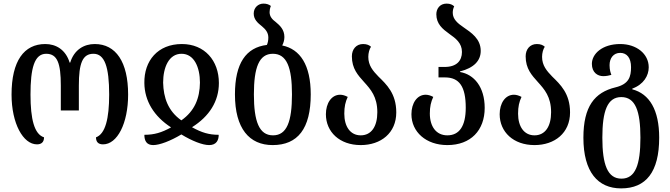

<svg xmlns="http://www.w3.org/2000/svg" viewBox="-20 -792 3713 1064"><path d="M185 8C209 8 224 -4 224 -31C170 -48 149 -132 149 -268C149 -413 170 -494 236 -494C298 -494 317 -441 317 -318V-180H417V-318C417 -441 437 -494 498 -494C560 -494 585 -421 585 -268C585 -135 564 -50 512 -31C512 -6 524 8 551 8C630 8 690 -108 690 -268C690 -449 622 -548 505 -548C446 -548 391 -517 369 -445H366C344 -517 290 -548 231 -548C113 -548 44 -454 44 -268C44 -108 108 8 185 8Z M829 12C865 12 925 -11 985 -47C1044 -11 1102 12 1139 12C1180 12 1192 -16 1192 -45C1138 -45 1098 -57 1044 -87C1140 -147 1193 -231 1193 -332C1193 -456 1114 -548 988 -548C854 -548 778 -455 780 -332C781 -232 834 -147 928 -86C875 -57 835 -45 780 -45C780 -11 793 12 829 12ZM985 -125C911 -177 886 -251 884 -334C884 -419 916 -494 986 -494C1056 -494 1088 -419 1088 -334C1087 -248 1059 -177 985 -125Z M1544 -540C1551 -554 1556 -569 1556 -587C1556 -628 1531 -651 1508 -670C1489 -684 1474 -700 1474 -725C1474 -735 1476 -746 1481 -759C1471 -767 1458 -772 1440 -772C1411 -772 1386 -750 1386 -717C1386 -684 1408 -665 1432 -646C1451 -630 1467 -612 1467 -584C1467 -568 1464 -554 1459 -543C1343 -529 1282 -441 1282 -269C1282 -79 1362 12 1491 12C1630 12 1702 -79 1702 -269C1702 -432 1643 -520 1544 -540ZM1493 -42C1416 -42 1387 -119 1387 -269C1387 -417 1415 -494 1492 -494C1570 -494 1598 -417 1598 -269C1598 -119 1570 -42 1493 -42Z M1979 12C2091 12 2176 -55 2176 -169C2176 -274 2122 -324 2077 -368C2047 -399 2021 -429 2021 -477C2021 -498 2027 -520 2036 -533C2026 -542 2013 -548 1992 -548C1954 -548 1930 -519 1930 -480C1930 -411 1964 -375 1998 -337C2034 -297 2071 -256 2071 -170C2071 -91 2038 -42 1979 -42C1921 -42 1888 -91 1888 -162C1888 -201 1894 -227 1907 -255C1892 -263 1878 -267 1865 -267C1817 -267 1786 -220 1786 -159C1786 -61 1862 12 1979 12Z M2459 12C2589 12 2666 -70 2666 -194C2666 -310 2607 -380 2529 -393V-396C2607 -416 2644 -456 2644 -510C2644 -577 2592 -611 2547 -642C2516 -663 2489 -686 2489 -721C2489 -733 2491 -744 2497 -757C2487 -766 2475 -772 2455 -772C2417 -772 2398 -743 2398 -713C2398 -659 2433 -631 2469 -605C2506 -579 2540 -553 2540 -504C2540 -455 2510 -421 2444 -421H2410V-363H2446C2525 -363 2561 -313 2561 -195C2561 -94 2526 -42 2459 -42C2397 -42 2362 -91 2362 -163C2362 -201 2368 -227 2381 -255C2366 -263 2352 -267 2339 -267C2291 -267 2260 -220 2260 -159C2260 -61 2341 12 2459 12Z M2942 12C3054 12 3139 -55 3139 -169C3139 -274 3085 -324 3040 -368C3010 -399 2984 -429 2984 -477C2984 -498 2990 -520 2999 -533C2989 -542 2976 -548 2955 -548C2917 -548 2893 -519 2893 -480C2893 -411 2927 -375 2961 -337C2997 -297 3034 -256 3034 -170C3034 -91 3001 -42 2942 -42C2884 -42 2851 -91 2851 -162C2851 -201 2857 -227 2870 -255C2855 -263 2841 -267 2828 -267C2780 -267 2749 -220 2749 -159C2749 -61 2825 12 2942 12Z M3422 252C3560 252 3633 161 3633 -29C3633 -183 3579 -272 3484 -297V-301C3547 -324 3575 -373 3575 -419C3575 -494 3507 -548 3417 -548C3318 -548 3260 -494 3260 -438C3260 -390 3292 -370 3323 -370C3339 -370 3355 -373 3368 -377C3364 -388 3358 -404 3358 -431C3358 -470 3380 -499 3417 -499C3454 -499 3477 -471 3477 -420C3477 -366 3465 -326 3391 -308C3275 -280 3213 -202 3213 -29C3213 161 3293 252 3422 252ZM3424 198C3347 198 3318 121 3318 -29C3318 -177 3346 -254 3423 -254C3501 -254 3529 -177 3529 -29C3529 121 3501 198 3424 198Z"/></svg>

Font: Noto Serif Georgian Condensed Medium
Style: Regular
Weight: 500
Width: 3
Designer: Monotype Design Team, Akaki Razmadze
Foundry: Google LLC
Version: Version 2.003